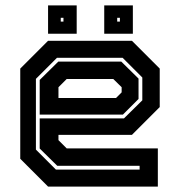

<svg xmlns="http://www.w3.org/2000/svg" viewBox="-20 -691 666 711"><path d="M468.5 -540 571.5 -437V-294.5L468.5 -191.5H196.5V-172L227 -141.5H564.5V0H158L55 -103V-437L158 -540ZM429 -463 493 -400V-324.5L435 -266.5H127V-395L196 -463ZM434 -477H191L113 -399V-137L187 -63H497V-77H192L127 -141V-252.5H439L507 -319.5V-404ZM399.5 -398.5H227L196.5 -368V-328H409.5L430.5 -349V-368ZM366 -566V-671H472V-566ZM158 -566V-671H264V-566ZM205 -611H215V-625H205ZM414 -611H424V-625H414Z"/></svg>

Font: Tourney Thin
Style: Bold
Weight: 700
Version: Version 1.015